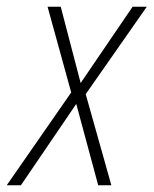

<svg xmlns="http://www.w3.org/2000/svg" viewBox="-65 -549 455 569"><path d="M-45 0 146 -275 76 -529H115L174 -303L328 -529H370L189 -270L265 0H226L161 -241L-3 0Z"/></svg>

Font: Noto Sans Condensed ExtraLight
Style: Italic
Weight: 200
Width: 3
Italic angle: -12°
Designer: Monotype Design Team
Foundry: Monotype Imaging Inc.
Version: Version 2.013; ttfautohint (v1.8.4.7-5d5b)